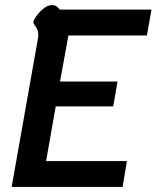

<svg xmlns="http://www.w3.org/2000/svg" viewBox="-20 -738 618 758"><path d="M130 -587Q131 -593 131 -602Q131 -614 127.5 -621.5Q124 -629 118 -637Q112 -645 112 -650Q112 -655 115 -661Q126 -681 146 -699.5Q166 -718 185 -718Q204 -718 216 -700H578L560 -598H250L217 -416H444L427 -318H200L162 -102H481L464 0H26Z"/></svg>

Font: Niramit SemiBold
Style: Italic
Weight: 600
Italic angle: -10°
Designer: Katatrad Aksorn Co.,Ltd.
Foundry: Cadson Demak Co.,Ltd.
Version: Version 1.001; ttfautohint (v1.6)